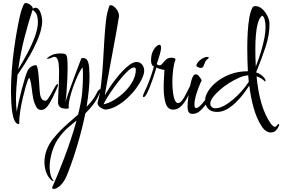

<svg xmlns="http://www.w3.org/2000/svg" viewBox="-20 -773 1853 1261"><path d="M104 42Q87 42 76.5 21Q66 0 61 -32.5Q56 -65 54 -102.5Q52 -140 52 -173Q52 -240 57.5 -311Q63 -382 72 -448.5Q81 -515 91 -570Q101 -625 109.5 -662.5Q118 -700 123 -712Q130 -729 134.5 -741Q139 -753 149 -753Q165 -753 180.5 -740Q196 -727 196 -716V-714Q202 -722 213 -722Q229 -722 238.5 -706Q248 -690 252.5 -669.5Q257 -649 257 -636Q257 -597 241 -549.5Q225 -502 200 -453.5Q175 -405 147 -360.5Q119 -316 95 -282Q91 -242 88 -201Q85 -160 85 -119Q85 -97 86.5 -77Q88 -57 90 -39Q95 -70 104 -109Q113 -148 123 -186.5Q133 -225 142.5 -256Q152 -287 158 -301Q168 -325 184.5 -335Q201 -345 216 -345Q222 -345 226 -328Q230 -311 232.5 -285Q235 -259 237 -231.5Q239 -204 240 -184Q242 -148 249 -133Q256 -118 264 -115Q272 -112 277 -111Q286 -111 297.5 -127.5Q309 -144 320.5 -166Q332 -188 342 -204.5Q352 -221 358 -221Q361 -221 361 -216Q361 -212 358 -203Q326 -127 302 -89Q278 -51 251 -51Q229 -51 219 -70Q204 -96 198 -127.5Q192 -159 188.5 -192Q185 -225 177 -254Q176 -260 172 -260Q169 -260 166.5 -254Q164 -248 160 -239Q157 -232 148.5 -202.5Q140 -173 130 -131.5Q120 -90 113 -44.5Q106 1 106 40Q106 42 104 42ZM100 -318Q130 -367 159.5 -422.5Q189 -478 209 -532Q229 -586 229 -630Q229 -653 223 -671.5Q217 -690 201 -703Q200 -705 198 -706Q196 -707 194 -708Q167 -628 141 -527.5Q115 -427 100 -318Z M334 468Q323 468 323 459Q323 453 327 448Q341 417 360.5 369.5Q380 322 402 264Q424 206 445 143Q466 80 483 18Q456 40 428 64Q400 88 374 122Q341 163 323.5 219.5Q306 276 306 324Q306 382 330 411Q333 414 333 415Q333 415 332.5 415.5Q332 416 331 416Q327 416 321.5 413Q316 410 311 404Q291 383 281.5 353.5Q272 324 272 290Q272 251 287 211Q302 171 331 136Q372 86 414 49Q456 12 493 -21Q503 -60 510 -97Q517 -134 520 -167Q523 -203 524 -232.5Q525 -262 525 -286Q525 -313 522 -332Q506 -310 490 -275Q474 -240 460.5 -202Q447 -164 439 -130.5Q431 -97 431 -78Q431 -74 431.5 -71Q432 -68 432 -65Q432 -59 418 -59Q387 -59 374 -70Q361 -81 361 -103Q361 -124 363 -156.5Q365 -189 366.5 -225.5Q368 -262 368 -295Q368 -352 361 -376Q354 -400 337 -400Q329 -400 318 -393.5Q307 -387 293 -387Q288 -387 286 -390Q287 -388 295.5 -396Q304 -404 324.5 -413Q345 -422 381 -422Q399 -422 408.5 -417.5Q418 -413 421 -393Q424 -373 424 -326Q424 -291 422 -248.5Q420 -206 417 -168Q414 -130 410 -105Q416 -124 427 -155Q438 -186 451.5 -222.5Q465 -259 477.5 -293.5Q490 -328 500 -353Q510 -378 513 -387V-388Q513 -389 513.5 -389Q514 -389 514 -390V-389Q517 -392 526 -392Q547 -392 555.5 -373Q564 -354 566 -326Q568 -298 568 -271Q568 -225 562.5 -174.5Q557 -124 549 -72Q569 -92 586 -114Q603 -136 615 -161Q620 -173 628 -181Q636 -189 640 -189Q642 -189 642 -185Q642 -178 635 -163Q616 -117 591.5 -85.5Q567 -54 541 -29Q525 48 505 121Q485 194 465 253.5Q445 313 430 351.5Q415 390 410 399Q390 436 368.5 452Q347 468 334 468Z M673 -53Q657 -55 639 -67.5Q621 -80 621 -96Q621 -100 622 -103Q636 -153 644 -220Q652 -287 656.5 -361Q661 -435 665 -505Q669 -575 675.5 -632Q682 -689 694 -721Q696 -739 708 -739Q722 -739 741 -718Q760 -697 762 -668Q756 -629 746 -573.5Q736 -518 724.5 -456.5Q713 -395 702 -335Q691 -275 682 -225.5Q673 -176 668 -147Q678 -165 696 -192.5Q714 -220 737 -250Q760 -280 785 -306.5Q810 -333 834 -349.5Q858 -366 877 -366Q900 -366 913.5 -348.5Q927 -331 927 -308Q927 -288 913 -257.5Q899 -227 874.5 -193.5Q850 -160 817.5 -129.5Q785 -99 748 -78Q711 -57 673 -53ZM660 -88Q692 -94 729 -116Q766 -138 798.5 -170Q831 -202 851.5 -240Q872 -278 872 -315Q872 -330 860 -330Q846 -330 824 -310.5Q802 -291 776.5 -260.5Q751 -230 727 -196.5Q703 -163 685 -133.5Q667 -104 660 -88Z M1118 -53Q1081 -53 1068 -94.5Q1055 -136 1055 -197Q1055 -230 1057 -261.5Q1059 -293 1060 -314Q1044 -316 1029.5 -320.5Q1015 -325 1007 -330Q1006 -323 999 -301.5Q992 -280 982.5 -252Q973 -224 962 -197Q951 -170 941 -152.5Q931 -135 923 -135Q919 -135 919 -141Q919 -149 926 -163Q946 -204 962 -247Q978 -290 991 -336Q981 -340 976.5 -350.5Q972 -361 972 -374Q972 -410 982.5 -433Q993 -456 1006 -467.5Q1019 -479 1026 -479Q1038 -479 1038 -459Q1038 -449 1033 -428.5Q1028 -408 1021 -386.5Q1014 -365 1009 -352Q1009 -352 1015 -348Q1021 -344 1028 -344Q1038 -344 1047.5 -356.5Q1057 -369 1070.5 -381.5Q1084 -394 1105 -394Q1116 -394 1124 -391.5Q1132 -389 1132 -383V-380Q1122 -355 1117 -314.5Q1112 -274 1112 -233Q1112 -197 1116 -165.5Q1120 -134 1128.5 -115Q1137 -96 1149 -96Q1161 -96 1172 -109Q1183 -122 1191.5 -137Q1200 -152 1203 -159Q1224 -198 1229 -209.5Q1234 -221 1242 -221Q1245 -221 1245 -217Q1245 -215 1243 -207Q1231 -174 1213.5 -138.5Q1196 -103 1172 -78Q1148 -53 1118 -53Z M1299 -327Q1293 -327 1286.5 -329.5Q1280 -332 1274 -335Q1270 -338 1270 -343Q1270 -352 1281 -365.5Q1292 -379 1309 -389Q1326 -399 1342 -399Q1351 -399 1351 -394Q1351 -390 1342 -384Q1331 -376 1326 -362Q1321 -348 1316 -337.5Q1311 -327 1299 -327ZM1245 -25Q1226 -25 1219 -37Q1212 -49 1212 -74Q1212 -87 1213 -102Q1214 -117 1217 -136Q1226 -204 1237 -244.5Q1248 -285 1265 -285Q1279 -285 1290 -269Q1301 -253 1305 -246Q1298 -233 1286.5 -204Q1275 -175 1266 -143Q1257 -111 1257 -87Q1257 -63 1268 -63Q1277 -63 1288.5 -73Q1300 -83 1310.5 -95Q1321 -107 1324 -112Q1358 -163 1367.5 -190Q1377 -217 1386 -217Q1390 -217 1390 -211Q1390 -207 1388.5 -202.5Q1387 -198 1385 -191Q1379 -175 1366 -147.5Q1353 -120 1334.5 -92Q1316 -64 1293.5 -44.5Q1271 -25 1245 -25Z M1759 97Q1724 97 1697 54Q1665 4 1646 -64Q1627 -132 1617 -211Q1600 -184 1577 -154Q1554 -124 1526 -97.5Q1498 -71 1468 -54.5Q1438 -38 1407 -38Q1378 -38 1361.5 -48Q1345 -58 1337.5 -71.5Q1330 -85 1328.5 -97Q1327 -109 1327 -114Q1327 -142 1347.5 -175Q1368 -208 1405.5 -237.5Q1443 -267 1494.5 -286Q1546 -305 1607 -305H1608Q1606 -342 1605 -380Q1604 -418 1604 -457Q1604 -510 1607 -562Q1610 -614 1617.5 -656.5Q1625 -699 1638 -723Q1644 -733 1656 -733Q1682 -733 1703 -713.5Q1724 -694 1737 -667Q1750 -640 1750 -615Q1750 -542 1724 -464Q1698 -386 1663 -300V-297L1677 -292Q1697 -282 1710.5 -267.5Q1724 -253 1724 -242Q1724 -238 1721 -238Q1718 -238 1715 -243Q1690 -265 1665 -271Q1673 -187 1691 -116.5Q1709 -46 1738 6Q1755 37 1766 48.5Q1777 60 1785 60Q1793 60 1799.5 50.5Q1806 41 1810 41Q1813 41 1813 47V51Q1811 56 1805 67Q1799 78 1788 87.5Q1777 97 1759 97ZM1660 -336Q1681 -390 1694 -433Q1707 -476 1717 -526Q1720 -542 1722 -559.5Q1724 -577 1724 -593Q1724 -622 1718.5 -644Q1713 -666 1701 -670Q1683 -655 1673.5 -620.5Q1664 -586 1660.5 -541.5Q1657 -497 1657 -452Q1657 -392 1660 -336ZM1396 -62Q1421 -62 1451.5 -78.5Q1482 -95 1512.5 -121Q1543 -147 1569.5 -177.5Q1596 -208 1614 -236L1610 -278Q1584 -277 1551.5 -263Q1519 -249 1485.5 -228Q1452 -207 1424 -182.5Q1396 -158 1378.5 -134.5Q1361 -111 1361 -92Q1361 -74 1380 -64Q1384 -63 1388 -62.5Q1392 -62 1396 -62Z"/></svg>

Font: Comforter
Style: Regular
Weight: 400
Designer: Robert E. Leuschke
Foundry: Robert E. Leuschke
Version: Version 1.013; ttfautohint (v1.8.3)